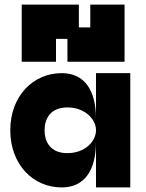

<svg xmlns="http://www.w3.org/2000/svg" viewBox="-20 -820 640 840"><path d="M250 0C350 0 400 -75 400 -200V0H550V-500H400V-300C400 -425 350 -500 250 -500C125 -500 25 -400 25 -250C25 -100 125 0 250 0ZM75 -550H225V-650H275V-550H525V-800H375V-700H325V-800H75ZM175 -250C175 -300 200 -350 275 -350C350 -350 400 -300 400 -250C400 -200 350 -150 275 -150C200 -150 175 -200 175 -250Z"/></svg>

Font: LS-VG5000 Bold
Style: Regular
Weight: 400
Designer: Justin Bihan, 2021
Foundry: Justin Bihan, 2021
Version: Version 1.000;Glyphs 3.1.2 (3151)